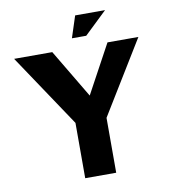

<svg xmlns="http://www.w3.org/2000/svg" viewBox="-90 -909 872 986"><g transform="rotate(-10 346.0 -416.0)"><path d="M274.3 0V-288.5L21.1 -667H220.1L410.1 -348L335.3 -348.4L508 -667H669.2L412.7 -248.4L435.9 -333.6V0ZM331.8 -719.4 368.5 -832.3H524.4L406.4 -719.4Z"/></g></svg>

Font: Maven Pro
Style: Regular
Weight: 400
Designer: Joe Prince
Foundry: Joe Prince
Version: Version 2.103